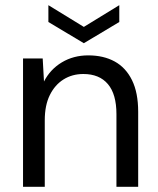

<svg xmlns="http://www.w3.org/2000/svg" viewBox="-20 -722 612 742"><path d="M69 0V-496H145L150 -407Q174 -454 219 -481Q264 -508 321 -508Q380 -508 423 -484.5Q466 -461 490 -412.5Q514 -364 514 -290V0H430V-281Q430 -358 397 -397Q364 -436 302 -436Q259 -436 225.5 -415Q192 -394 172.5 -354.5Q153 -315 153 -257V0ZM304 -555 167 -637V-702L304 -618L441 -702V-637Z"/></svg>

Font: DM Sans 24pt
Style: Regular
Weight: 400
Designer: Colophon Foundry, Jonny Pinhorn
Foundry: Colophon Foundry
Version: Version 4.004;gftools[0.9.30]